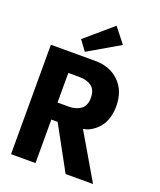

<svg xmlns="http://www.w3.org/2000/svg" viewBox="-160 -988 909 1088"><g transform="rotate(20 295.0 -444.0)"><path d="M233.5 -688 189 -748.5 352 -888.5 423 -798.5ZM39 -660H307Q395 -660 450.8 -605.8Q506.5 -551.5 506.5 -459Q506.5 -423 497.8 -392.5Q489 -362 475 -341.8Q461 -321.5 442.8 -306.5Q424.5 -291.5 407.2 -284Q390 -276.5 373 -274L533.5 0H368L224.5 -262.5H186.5V0H39ZM186.5 -365H254Q298.5 -365 326.8 -386.2Q355 -407.5 355 -454.5Q355 -501.5 327.5 -522.5Q300 -543.5 255 -543.5H186.5Z"/></g></svg>

Font: League Spartan
Style: Bold
Weight: 700
Foundry: The League of Moveable Type
Version: Version 2.002